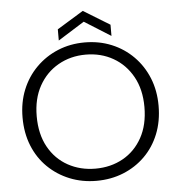

<svg xmlns="http://www.w3.org/2000/svg" viewBox="-58 -911 904 973"><g transform="rotate(-5 394.0 -425.0)"><path d="M394 7Q321 7 258 -18.5Q195 -44 147.5 -90.5Q100 -137 74 -201.5Q48 -266 48 -345Q48 -422 74 -486Q100 -550 147.5 -597.5Q195 -645 258 -671Q321 -697 394 -697Q468 -697 531 -671Q594 -645 641 -597.5Q688 -550 714 -486Q740 -422 740 -345Q740 -266 714 -201.5Q688 -137 641 -90.5Q594 -44 531 -18.5Q468 7 394 7ZM394 -55Q472 -55 534 -89.5Q596 -124 632 -189Q668 -254 668 -345Q668 -434 632 -499Q596 -564 534 -599.5Q472 -635 394 -635Q317 -635 254.5 -599.5Q192 -564 156 -499Q120 -434 120 -345Q120 -254 156 -189Q192 -124 254.5 -89.5Q317 -55 394 -55ZM533 -718 399 -802 265 -718V-775L399 -857L533 -775Z"/></g></svg>

Font: Parkinsans Light Light
Style: Regular
Weight: 300
Version: Version 1.000